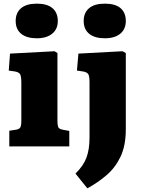

<svg xmlns="http://www.w3.org/2000/svg" viewBox="-20 -803 777 1053"><path d="M182 -593Q127 -593 96.5 -617.5Q66 -642 66 -688Q66 -733 95.5 -758Q125 -783 182 -783Q239 -783 268 -758Q297 -733 297 -688Q297 -643 266 -618Q235 -593 182 -593ZM31 0V-86L70 -92Q86 -95 91.5 -104.5Q97 -114 97 -141V-348Q97 -382 91 -394.5Q85 -407 62 -411L28 -416L35 -509L279 -522L295 -512V-140Q295 -118 299 -107Q303 -96 322 -92L360 -85V0ZM555 -593Q500 -593 469.5 -617.5Q439 -642 439 -688Q439 -733 468.5 -758Q498 -783 555 -783Q613 -783 641.5 -758Q670 -733 670 -688Q670 -643 639.5 -618Q609 -593 555 -593ZM459 230 394 149Q437 107 454 62Q471 17 471 -49V-351Q471 -384 464.5 -395.5Q458 -407 436 -411L402 -416L410 -509L652 -522L670 -512V-95Q670 -4 641 56.5Q612 117 564 158Q516 199 459 230Z"/></svg>

Font: Literata 12pt ExtraBold
Style: Regular
Weight: 800
Designer: Latin by Veronika Burian and Jose Scaglione. Greek by Irene Vlachou. Cyrillic by Vera Evstafieva.
Foundry: TypeTogether
Version: Version 3.002